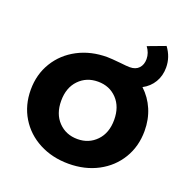

<svg xmlns="http://www.w3.org/2000/svg" viewBox="-126 -812 908 937"><g transform="rotate(20 327.5 -344.0)"><path d="M623 -269Q623 -189 585 -126Q547 -63 480 -27.5Q413 8 328 8Q243 8 175.5 -27.5Q108 -63 70 -126Q32 -189 32 -269Q32 -349 70.5 -412Q109 -475 176.5 -510.5Q244 -546 329 -546Q349 -546 399 -541Q433 -537 448 -537Q479 -537 495.5 -555Q512 -573 512 -602Q512 -634 491 -662L582 -696Q616 -650 616 -596Q616 -553 596 -519.5Q576 -486 540 -467Q580 -430 601.5 -379.5Q623 -329 623 -269ZM465 -269Q465 -337 426.5 -377.5Q388 -418 328 -418Q268 -418 229 -377.5Q190 -337 190 -269Q190 -201 229 -160.5Q268 -120 328 -120Q387 -120 426 -160.5Q465 -201 465 -269Z"/></g></svg>

Font: mBank
Style: Bold
Weight: 700
Designer: Julieta Ulanovsky
Foundry: Julieta Ulanovsky
Version: Version 7.200